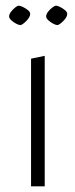

<svg xmlns="http://www.w3.org/2000/svg" viewBox="-20 -654 262 674"><path d="M12 -596Q12 -604 18.5 -612.5Q25 -621 33 -627.5Q41 -634 46 -634Q51 -634 60.5 -629.5Q70 -625 78 -618.5Q86 -612 86 -605Q86 -599 82 -592.5Q78 -586 72 -580Q66 -574 60.5 -570Q55 -566 51 -566Q46 -566 36.5 -571Q27 -576 19.5 -583Q12 -590 12 -596ZM142 -596Q142 -604 148.5 -612.5Q155 -621 163.5 -627.5Q172 -634 177 -634Q182 -634 191 -629.5Q200 -625 208 -618.5Q216 -612 216 -605Q216 -599 212 -592.5Q208 -586 202 -580Q196 -574 190.5 -570Q185 -566 181 -566Q176 -566 166.5 -571Q157 -576 149.5 -583Q142 -590 142 -596ZM137 -458V0H89V-448Z"/></svg>

Font: Ancizar Sans Thin
Style: Regular
Weight: 100
Designer: Cesar Puertas, Viviana Monsalve, Julian Moncada, Julian Prieto, Jose Castro, Mariel Hernandez, Felipe Aragon, Sara Alarc
Version: Version 8.100